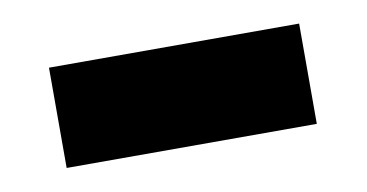

<svg xmlns="http://www.w3.org/2000/svg" viewBox="-31 -346 467 244"><g transform="rotate(-10 202.0 -224.5)"><path d="M40 -159.7V-289.1H362.8V-159.7Z"/></g></svg>

Font: Kameron
Style: Bold
Weight: 700
Designer: Vernon Adams
Foundry: Vernon Adams
Version: Version 1.100